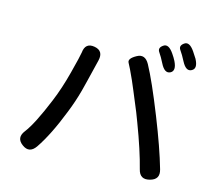

<svg xmlns="http://www.w3.org/2000/svg" viewBox="-114 -962 1229 1106"><g transform="rotate(15 500.0 -409.0)"><path d="M189 -25Q154 25 108 -9Q61 -43 98 -91Q143 -149 207 -305Q241 -387 267 -488Q294 -592 297 -614Q303 -675 360 -665Q416 -655 402 -595L369 -460Q362 -430 354 -401Q335 -331 308 -264Q249 -113 189 -25ZM866 -8Q808 8 794 -51Q768 -155 710 -308Q700 -336 689 -363L640 -481Q629 -508 617 -535Q586 -604 573 -626.5Q560 -649 607 -675Q653 -701 682 -648Q730 -560 805 -371Q873 -200 907 -81Q924 -23 866 -8ZM820 -636Q788 -620 761 -674Q744 -708 728 -731Q712 -754 740 -773Q768 -793 802 -743Q816 -723 825 -705Q851 -652 820 -636ZM935 -680Q904 -663 876 -717Q858 -752 842 -774.5Q826 -797 853 -816Q881 -836 915 -786Q934 -758 939 -749Q967 -696 935 -680Z"/></g></svg>

Font: Resource Han Rounded CN Medium
Style: Regular
Weight: 500
Designer: Cyano Hao (round all glyphs); Ryoko NISHIZUKA 西塚涼子 (kana, bopomofo & ideographs); Paul D. Hunt (Latin, Greek & Cyrillic)
Foundry: Cyano Hao
Version: 0.990